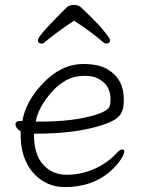

<svg xmlns="http://www.w3.org/2000/svg" viewBox="-20 -744 583 780"><path d="M244 16Q193 16 152.5 -9.5Q112 -35 88 -82.5Q64 -130 64 -195V-210Q43 -224 43 -240Q43 -252 60 -252Q71 -252 71 -253Q84 -331 153 -404Q228 -484 319 -484Q380 -484 416 -463Q483 -424 483 -340Q483 -311 476 -292Q469 -273 448.5 -259.5Q428 -246 386 -233Q281 -201 130 -201H118V-198Q118 -116 155.5 -75Q193 -34 251 -34Q309 -34 362.5 -57.5Q416 -81 456 -124Q468 -137 476.5 -137Q485 -137 485 -127.5Q485 -118 470 -95Q455 -72 426 -46Q353 16 244 16ZM125 -250H146Q275 -250 363 -276Q418 -292 425 -312Q429 -323 429 -341Q429 -385 400 -410.5Q371 -436 326 -436Q281 -436 248 -417.5Q215 -399 190 -370Q136 -309 125 -250ZM149 -567Q134 -567 134 -581Q134 -597 223 -686L251 -714Q262 -724 280.5 -724Q299 -724 310.5 -713Q322 -702 341 -683.5Q360 -665 380 -644Q427 -591 427 -581Q427 -567 412 -567Q405 -567 400 -572Q350 -615 281 -660Q211 -614 161 -572Q156 -567 149 -567Z"/></svg>

Font: LXGW WenKai TC Light
Style: Regular
Weight: 300
Designer: LXGW / Fontworks Inc.
Foundry: LXGW / Fontworks Inc.
Version: Version 1.330